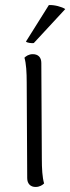

<svg xmlns="http://www.w3.org/2000/svg" viewBox="-20 -732 279 762"><path d="M239 -696C226 -705 196 -713 174 -712L83 -567C87 -562 105 -560 114 -561ZM146 -103 144 -482C144 -505 131 -517 110 -517C94 -517 83 -509 77 -503C84 -480 86 -444 86 -405L88 -25C88 -3 101 10 121 10C138 10 149 2 155 -4C148 -28 146 -63 146 -103Z"/></svg>

Font: Arima Koshi Light
Style: Regular
Weight: 300
Designer: Joana Correia and Natanael Gama
Foundry: NDISCOVER
Version: Version 1.019;PS 001.019;hotconv 1.0.88;makeotf.lib2.5.64775